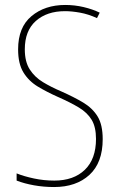

<svg xmlns="http://www.w3.org/2000/svg" viewBox="-20 -744 480 774"><path d="M394 -183Q394 -88 340.5 -39Q287 10 198 10Q156 10 117 3Q78 -4 47 -16V-45Q77 -33 117 -24.5Q157 -16 199 -16Q277 -16 322 -59.5Q367 -103 367 -184Q367 -232 349.5 -261Q332 -290 298 -310.5Q264 -331 214 -353Q169 -373 132.5 -395Q96 -417 74.5 -452Q53 -487 53 -545Q53 -634 107 -679Q161 -724 243 -724Q281 -724 317 -715.5Q353 -707 382 -693L371 -671Q336 -687 302.5 -693Q269 -699 242 -699Q169 -699 124.5 -659.5Q80 -620 80 -545Q80 -495 100 -464Q120 -433 153 -413Q186 -393 226 -376Q278 -353 315.5 -330.5Q353 -308 373.5 -274.5Q394 -241 394 -183Z"/></svg>

Font: Noto Sans Bengali Condensed Thin
Style: Regular
Weight: 100
Width: 3
Designer: Joana Ranito - Universal Thirst; Jelle Bosma - Monotype Design Team
Foundry: Universal Thirst ehf.
Version: Version 3.000; ttfautohint (v1.8.4.7-5d5b)